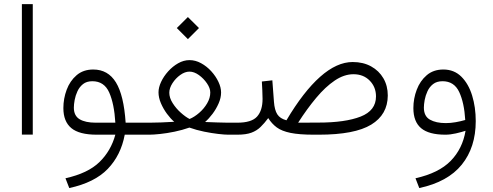

<svg xmlns="http://www.w3.org/2000/svg" viewBox="-20 -658 2407 938"><path d="M86.9 -637.7H140.1V-0.5H86.9Z M435.5 -318.4Q507.8 -318.4 546.4 -255.4Q585 -192.4 593.8 -58.6H664.6V0H589.4Q570.8 100.1 506.6 167Q442.4 233.9 318.4 260.7L299.8 212.9Q409.7 188.5 465.8 133.8Q522 79.1 543.5 0H452.6Q367.2 0 328.4 -32.2Q289.6 -64.5 289.6 -129.9Q289.6 -176.3 305.7 -219.5Q321.8 -262.7 354.2 -290.5Q386.7 -318.4 435.5 -318.4ZM543.5 -58.6Q538.1 -150.4 513.7 -205.8Q489.3 -261.2 431.2 -261.2Q403.3 -261.2 385.7 -247.3Q368.2 -233.4 358.4 -212.2Q348.6 -190.9 344.7 -169.4Q340.8 -147.9 340.8 -132.3Q340.8 -92.3 369.1 -75.4Q397.5 -58.6 447.8 -58.6Z M843.8 -521 897.9 -574.7 952.1 -521 897.9 -466.8ZM981.9 -62Q1007.8 -61 1041.3 -59.8Q1074.7 -58.6 1093.3 -58.6H1139.2V0H1094.2Q1077.1 0 1045.7 -3.7Q1014.2 -7.3 976.8 -14.9Q939.5 -22.5 905.3 -34.7Q870.6 -22.5 832.5 -14.6Q794.4 -6.8 761.7 -3.4Q729 0 710.4 0H645V-58.6H710.4Q731.4 -58.6 766.6 -59.8Q801.8 -61 831.1 -63Q813 -78.6 795.4 -102.5Q777.8 -126.5 766.1 -153.8Q754.4 -181.2 754.4 -207Q754.4 -231 767.1 -258.1Q779.8 -285.2 801.5 -309.3Q823.2 -333.5 850.3 -348.9Q877.4 -364.3 905.8 -364.3Q935.1 -364.3 962.6 -349.1Q990.2 -334 1012.2 -309.8Q1034.2 -285.6 1047.1 -258.3Q1060.1 -231 1060.1 -206.1Q1060.1 -180.2 1048.1 -152.8Q1036.1 -125.5 1018.3 -101.8Q1000.5 -78.1 981.9 -62ZM905.8 -308.1Q883.3 -308.1 860.6 -291.7Q837.9 -275.4 822.5 -251.5Q807.1 -227.5 807.1 -205.1Q807.1 -180.2 823.5 -154.3Q839.8 -128.4 863 -107.7Q886.2 -86.9 906.2 -76.7Q929.7 -86.4 953.1 -106.7Q976.6 -127 991.9 -153.1Q1007.3 -179.2 1007.3 -206.1Q1007.3 -227.1 991.2 -250.7Q975.1 -274.4 951.7 -291.3Q928.2 -308.1 905.8 -308.1Z M1379.4 -70.3Q1462.4 -210.4 1543.9 -282.7Q1625.5 -355 1703.1 -355Q1754.4 -355 1793 -333.7Q1831.5 -312.5 1853 -275.6Q1874.5 -238.8 1874.5 -191.4Q1874 -98.1 1793.5 -49.1Q1712.9 0 1537.6 0H1512.7Q1441.9 0 1399.2 -8.8Q1356.4 -17.6 1332 -35.6Q1307.6 -53.7 1290.5 -81.1Q1271.5 -55.7 1252.9 -37.6Q1234.4 -19.5 1208.3 -9.8Q1182.1 0 1139.2 0H1119.6L1120.1 -58.6H1139.2Q1209 -58.6 1235.8 -88.4Q1262.7 -118.2 1262.7 -174.8Q1262.7 -193.8 1261.5 -216.8Q1260.3 -239.7 1259.3 -259.8L1310.5 -265.6L1318.4 -160.6Q1321.3 -120.6 1334.7 -99.6Q1348.1 -78.6 1379.4 -70.3ZM1535.6 -59.1Q1666.5 -59.1 1741.7 -88.4Q1816.9 -117.7 1816.9 -187Q1816.9 -232.9 1786.1 -264.2Q1755.4 -295.4 1707 -295.4Q1661.1 -295.4 1615.2 -264.4Q1569.3 -233.4 1524.7 -179.9Q1480 -126.5 1436.5 -58.6Z M2254.4 -19Q2234.9 -12.7 2207.3 -6.3Q2179.7 0 2155.8 0Q2075.2 0 2037.4 -31.7Q1999.5 -63.5 1999.5 -129.9Q1999.5 -176.3 2015.9 -219.5Q2032.2 -262.7 2064.7 -290.5Q2097.2 -318.4 2146 -318.4Q2198.7 -318.4 2233.9 -283.4Q2269 -248.5 2286.6 -191.2Q2304.2 -133.8 2304.2 -66.4Q2304.2 62 2235.8 146.5Q2167.5 231 2028.3 260.7L2009.8 212.9Q2123.5 187.5 2181.6 128.2Q2239.7 68.8 2254.4 -19ZM2252.9 -71.8Q2248 -155.8 2223.4 -208.5Q2198.7 -261.2 2142.1 -261.2Q2113.8 -261.2 2095.9 -247.3Q2078.1 -233.4 2068.4 -212.2Q2058.6 -190.9 2054.7 -169.4Q2050.8 -147.9 2050.8 -132.3Q2050.8 -90.3 2080.3 -73.5Q2109.9 -56.6 2158.2 -56.6Q2181.2 -56.6 2206.1 -61Q2231 -65.4 2252.9 -71.8Z"/></svg>

Font: Vazir Thin FD-WOL
Style: Thin-FD-WOL
Weight: 100
Designer: Saber Rastikerdar
Foundry: Saber Rastikerdar
Version: Version 30.1.0